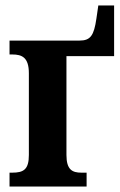

<svg xmlns="http://www.w3.org/2000/svg" viewBox="-20 -685 442 705"><path d="M15 0H298V-51H279C245 -51 224 -62 224 -116V-479H399V-665H341L334 -617C325 -554 312 -536 272 -536H15V-485H25C61 -485 86 -474 86 -416V-116C86 -63 67 -51 25 -51H15Z"/></svg>

Font: Noto Serif Condensed
Style: Bold
Weight: 700
Width: 3
Designer: Monotype Design Team
Foundry: Monotype Imaging Inc.
Version: Version 2.015